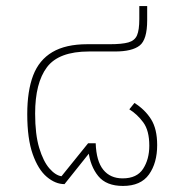

<svg xmlns="http://www.w3.org/2000/svg" viewBox="-20 -604 607 634"><path d="M386 10Q331 10 304.5 -22.5Q278 -55 272 -105H280L193 4Q163 4 134.5 -20Q106 -44 88 -95Q70 -146 70 -227Q70 -304 89.5 -355Q109 -406 153 -432Q197 -458 268 -458H342Q383 -458 404 -464Q425 -470 432.5 -487.5Q440 -505 440 -541V-584H466V-537Q466 -473 441 -453.5Q416 -434 360 -434H274Q174 -434 135 -382Q96 -330 96 -229Q96 -160 109.5 -115.5Q123 -71 143 -48Q163 -25 183 -22L271 -131H296Q298 -72 321 -43.5Q344 -15 385 -15Q432 -15 452.5 -46.5Q473 -78 473 -123Q473 -173 453 -200Q433 -227 407 -243L424 -264Q459 -242 479 -210Q499 -178 499 -125Q499 -66 472 -28Q445 10 386 10Z"/></svg>

Font: Noto Sans Thai Thin
Style: Regular
Weight: 250
Designer: Monotype Design Team
Foundry: Monotype Imaging Inc.
Version: Version 2.001